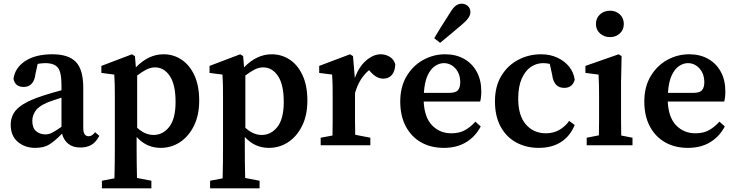

<svg xmlns="http://www.w3.org/2000/svg" viewBox="-20 -787 3988 1040"><path d="M415 12Q375 12 350 -8Q325 -28 316 -63Q279 -25 249 -5.5Q219 14 171 14Q115 14 76.5 -18.5Q38 -51 38 -112Q38 -144 53 -171.5Q68 -199 106.5 -223Q145 -247 217 -270Q237 -277 262 -284Q287 -291 313 -298V-326Q313 -396 293.5 -420.5Q274 -445 225 -445Q216 -445 205.5 -444Q195 -443 184 -441L172 -386Q168 -350 151 -333Q134 -316 109 -316Q61 -316 53 -361Q62 -421 117.5 -457Q173 -493 264 -493Q351 -493 391 -451.5Q431 -410 431 -312V-94Q431 -49 460 -49Q479 -49 495 -71L518 -51Q500 -17 475.5 -2.5Q451 12 415 12ZM155 -133Q155 -94 175.5 -76.5Q196 -59 226 -59Q243 -59 260 -67Q277 -75 313 -100V-258Q292 -251 273.5 -245Q255 -239 242 -234Q192 -214 173.5 -188Q155 -162 155 -133Z M532 233V192L600 179Q601 135 601.5 94.5Q602 54 602 16V-263Q602 -304 601.5 -328.5Q601 -353 599 -383L529 -392V-430L695 -493L711 -483L716 -422Q784 -493 866 -493Q920 -493 964 -463.5Q1008 -434 1033.5 -378Q1059 -322 1059 -242Q1059 -163 1030.5 -105.5Q1002 -48 955 -17Q908 14 850 14Q813 14 781 0Q749 -14 720 -45V15Q720 52 720.5 92.5Q721 133 722 177L800 192V233ZM819 -422Q796 -422 772.5 -410Q749 -398 723 -378V-95Q765 -56 812 -56Q862 -56 896.5 -99.5Q931 -143 931 -236Q931 -328 900 -375Q869 -422 819 -422Z M1118 233V192L1186 179Q1187 135 1187.5 94.5Q1188 54 1188 16V-263Q1188 -304 1187.5 -328.5Q1187 -353 1185 -383L1115 -392V-430L1281 -493L1297 -483L1302 -422Q1370 -493 1452 -493Q1506 -493 1550 -463.5Q1594 -434 1619.5 -378Q1645 -322 1645 -242Q1645 -163 1616.5 -105.5Q1588 -48 1541 -17Q1494 14 1436 14Q1399 14 1367 0Q1335 -14 1306 -45V15Q1306 52 1306.5 92.5Q1307 133 1308 177L1386 192V233ZM1405 -422Q1382 -422 1358.5 -410Q1335 -398 1309 -378V-95Q1351 -56 1398 -56Q1448 -56 1482.5 -99.5Q1517 -143 1517 -236Q1517 -328 1486 -375Q1455 -422 1405 -422Z M1717 0V-41L1781 -53Q1782 -91 1782 -134.5Q1782 -178 1782 -210V-263Q1782 -304 1781.5 -328.5Q1781 -353 1779 -383L1709 -392V-430L1876 -493L1892 -483L1902 -365Q1925 -427 1964 -460Q2003 -493 2042 -493Q2069 -493 2091.5 -479Q2114 -465 2121 -439Q2120 -402 2103 -381.5Q2086 -361 2056 -361Q2020 -361 1988 -397L1979 -407Q1926 -363 1903 -283V-210Q1903 -179 1903 -136.5Q1903 -94 1904 -57L1986 -41V0Z M2384 -445Q2360 -445 2336.5 -429.5Q2313 -414 2296.5 -379Q2280 -344 2276 -284H2413Q2449 -284 2461 -299Q2473 -314 2473 -341Q2473 -387 2447 -416Q2421 -445 2384 -445ZM2384 14Q2314 14 2261 -16Q2208 -46 2178 -102.5Q2148 -159 2148 -237Q2148 -317 2182.5 -374.5Q2217 -432 2272.5 -462.5Q2328 -493 2391 -493Q2450 -493 2494 -468Q2538 -443 2562.5 -398Q2587 -353 2587 -292Q2587 -260 2581 -237H2275Q2279 -151 2320.5 -108Q2362 -65 2425 -65Q2469 -65 2499.5 -82.5Q2530 -100 2555 -128L2584 -102Q2555 -47 2504.5 -16.5Q2454 14 2384 14ZM2332 -580Q2349 -609 2368.5 -640.5Q2388 -672 2416 -715Q2433 -744 2448 -755.5Q2463 -767 2482 -767Q2499 -767 2513.5 -755Q2528 -743 2528 -720Q2528 -691 2480 -652Q2443 -621 2416.5 -598.5Q2390 -576 2364 -555Z M2898 14Q2830 14 2776 -15.5Q2722 -45 2691.5 -101.5Q2661 -158 2661 -238Q2661 -319 2695.5 -376Q2730 -433 2787 -463Q2844 -493 2911 -493Q2960 -493 2999.5 -474.5Q3039 -456 3063.5 -425Q3088 -394 3093 -355Q3081 -311 3036 -311Q2980 -311 2971 -381L2958 -441Q2949 -443 2940 -444Q2931 -445 2922 -445Q2886 -445 2855.5 -424.5Q2825 -404 2806 -361Q2787 -318 2787 -252Q2787 -161 2828.5 -113Q2870 -65 2937 -65Q2977 -65 3009 -83Q3041 -101 3063 -132L3093 -110Q3068 -49 3018.5 -17.5Q2969 14 2898 14Z M3158 0V-41L3224 -54Q3225 -91 3225 -134.5Q3225 -178 3225 -210V-257Q3225 -298 3224.5 -325.5Q3224 -353 3222 -383L3151 -392V-430L3331 -493L3347 -483L3344 -342V-210Q3344 -178 3344 -134.5Q3344 -91 3345 -53L3406 -41V0ZM3284 -586Q3252 -586 3230 -606Q3208 -626 3208 -657Q3208 -689 3230 -709Q3252 -729 3284 -729Q3316 -729 3337.5 -709Q3359 -689 3359 -657Q3359 -626 3337.5 -606Q3316 -586 3284 -586Z M3706 -445Q3682 -445 3658.5 -429.5Q3635 -414 3618.5 -379Q3602 -344 3598 -284H3735Q3771 -284 3783 -299Q3795 -314 3795 -341Q3795 -387 3769 -416Q3743 -445 3706 -445ZM3706 14Q3636 14 3583 -16Q3530 -46 3500 -102.5Q3470 -159 3470 -237Q3470 -317 3504.5 -374.5Q3539 -432 3594.5 -462.5Q3650 -493 3713 -493Q3772 -493 3816 -468Q3860 -443 3884.5 -398Q3909 -353 3909 -292Q3909 -260 3903 -237H3597Q3601 -151 3642.5 -108Q3684 -65 3747 -65Q3791 -65 3821.5 -82.5Q3852 -100 3877 -128L3906 -102Q3877 -47 3826.5 -16.5Q3776 14 3706 14Z"/></svg>

Font: Source Serif Pro Semibold
Style: Regular
Weight: 600
Designer: Frank Grießhammer
Foundry: Adobe Systems Incorporated
Version: Version 3.000;hotconv 1.0.109;makeotfexe 2.5.65596